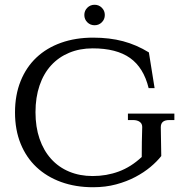

<svg xmlns="http://www.w3.org/2000/svg" viewBox="-20 -771 782 806"><path d="M377 -665Q359 -665 346.5 -677.5Q334 -690 334 -708Q334 -726 346.5 -738.5Q359 -751 377 -751Q395 -751 407.5 -738.5Q420 -726 420 -708Q420 -690 407.5 -677.5Q395 -665 377 -665ZM657 -116Q639 -93 611.5 -70Q584 -47 548 -28Q512 -9 467.5 3Q423 15 371 15Q297 15 236.5 -7Q176 -29 133 -69.5Q90 -110 66.5 -168Q43 -226 43 -299Q43 -372 66.5 -430.5Q90 -489 133 -529.5Q176 -570 236.5 -591.5Q297 -613 371 -613Q440 -613 496.5 -598Q553 -583 605 -551L629 -401H604Q583 -487 526 -527.5Q469 -568 369 -568Q315 -568 270.5 -549.5Q226 -531 194.5 -496.5Q163 -462 146 -412Q129 -362 129 -300Q129 -238 146 -188.5Q163 -139 194.5 -104Q226 -69 270.5 -50.5Q315 -32 369 -32Q427 -32 478.5 -51Q530 -70 575 -112Q575 -144 575.5 -175Q576 -206 577 -238Q577 -252 566.5 -259.5Q556 -267 539 -267H517V-294H712V-267H690Q655 -267 655 -237Z"/></svg>

Font: Constantine
Style: Regular
Weight: 400
Designer: Dukom Design
Version: Version 1.001;PS 001.001;hotconv 1.0.56;makeotf.lib2.0.21325